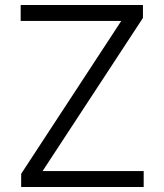

<svg xmlns="http://www.w3.org/2000/svg" viewBox="-20 -749 658 771"><path d="M467 -665H63V-729H554V-677L151 -62H557V2H65V-51Z"/></svg>

Font: Sinter Normal
Style: Regular
Weight: 350
Foundry: Adobe & rsms
Version: Version 1.000